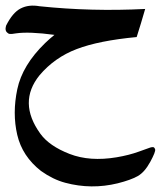

<svg xmlns="http://www.w3.org/2000/svg" viewBox="-25 -196 573 684"><path d="M394.5 457Q300.3 480 207.5 455.1Q163.6 443.4 121.1 413.1Q54.2 360.8 36.4 284.2Q18.6 207.5 36.6 121.8Q54.7 36.1 135.7 -42.5Q151.4 -57.6 168.9 -71.8Q78.1 -84 31.7 -77.1Q21.5 -75.2 18.3 -75.2Q15.1 -75.2 13.4 -75Q11.7 -74.7 9.8 -75.2Q7.8 -75.7 7.1 -75.7Q6.3 -75.7 4.4 -76.9Q2.4 -78.1 2.4 -78.6Q-8.8 -85.9 -3.4 -104.5Q20 -151.4 48.8 -166Q77.6 -180.7 115.7 -173.8Q301.8 -154.3 492.2 -164.1Q476.6 -109.9 461.9 -64Q327.1 -51.3 248.3 -21.2Q169.4 8.8 115.7 72.3Q38.1 168.5 118.7 280.3Q150.4 324.2 222.7 352.3Q294.9 380.4 390.6 364.3Q434.6 356.9 470 344Q505.4 331.1 510.3 329.6Q515.1 328.1 520 328.1Q524.9 328.1 527.6 335.9Q530.3 343.8 510.3 380.6Q490.2 417.5 465.6 431.4Q440.9 445.3 394.5 457Z"/></svg>

Font: Amiri Typewriter
Style: Bold
Weight: 700
Monospace: yes
Designer: Khaled Hosny
Version: Version 1.1